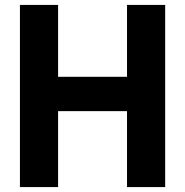

<svg xmlns="http://www.w3.org/2000/svg" viewBox="-20 -760 752 780"><path d="M61 0V-740H216V-448H496V-740H651V0H496V-308.5H216V0Z"/></svg>

Font: Encode Sans SemiCondensed SemiCondensed
Style: Bold
Weight: 700
Width: 4
Designer: Multiple Designers
Foundry: Impallari Type
Version: Version 3.000; ttfautohint (v1.8.3) -l 8 -r 50 -G 200 -x 14 